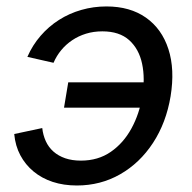

<svg xmlns="http://www.w3.org/2000/svg" viewBox="-20 -567 600 599"><path d="M219.7 11.7Q178.7 11.7 144.5 0.5Q110.4 -10.7 84.7 -32Q59.1 -53.2 43.5 -82.5Q27.8 -111.8 24.4 -148.9L111.8 -167.5Q114.3 -145.5 122.8 -126.7Q131.3 -107.9 146.7 -94.2Q162.1 -80.6 183.6 -73.2Q205.1 -65.9 232.4 -65.9Q286.1 -65.9 325.7 -93.3Q365.2 -120.6 390.1 -166.3Q415 -211.9 423.8 -266.6Q433.1 -322.3 423.3 -368.2Q413.6 -414.1 383.1 -441.7Q352.5 -469.2 299.3 -469.2Q272 -469.2 248.3 -461.9Q224.6 -454.6 205.1 -441.4Q185.5 -428.2 170.9 -410.4Q156.2 -392.6 147 -371.1L65.4 -389.6Q81.5 -426.3 106.7 -455.3Q131.8 -484.4 164.1 -504.9Q196.3 -525.4 233.9 -536.1Q271.5 -546.9 312 -546.9Q385.7 -546.9 435.3 -512Q484.9 -477.1 505.4 -413.8Q525.9 -350.6 512.2 -266.6Q498.5 -184.1 457.3 -121.1Q416 -58.1 354.7 -23.2Q293.5 11.7 219.7 11.7ZM433.1 -231H179.7L192.9 -310.1H446.3Z"/></svg>

Font: Inter 18pt
Style: Italic
Weight: 400
Italic angle: -9.3988°
Designer: Rasmus Andersson
Foundry: rsms
Version: Version 4.001;git-66647c0bb